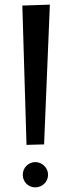

<svg xmlns="http://www.w3.org/2000/svg" viewBox="-20 -768 307 827"><path d="M194.8 -748 169.9 -146 94.2 -144 76.2 -744.1ZM187 -15.1Q187 -3.9 182.6 6.1Q178.2 16.1 170.7 23.4Q163.1 30.8 153.1 34.9Q143.1 39.1 131.8 39.1Q120.6 39.1 110.8 34.9Q101.1 30.8 93.8 23.4Q86.4 16.1 82.3 6.1Q78.1 -3.9 78.1 -15.1Q78.1 -26.4 82.3 -36.4Q86.4 -46.4 93.8 -53.7Q101.1 -61 110.8 -65.4Q120.6 -69.8 131.8 -69.8Q143.1 -69.8 153.1 -65.4Q163.1 -61 170.7 -53.7Q178.2 -46.4 182.6 -36.4Q187 -26.4 187 -15.1Z"/></svg>

Font: McLaren
Style: Regular
Weight: 400
Designer: Astigmatic (AOETI)
Foundry: Astigmatic (AOETI)
Version: Version 1.000